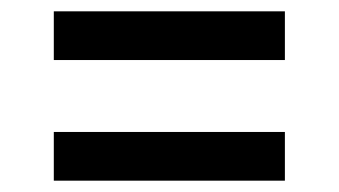

<svg xmlns="http://www.w3.org/2000/svg" viewBox="-20 -460 599 339"><path d="M75 -354V-440H483V-354ZM75 -141V-227H483V-141Z"/></svg>

Font: DM Sans 11pt Medium
Style: Regular
Weight: 500
Version: Version 4.004;gftools[0.9.30]